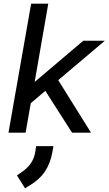

<svg xmlns="http://www.w3.org/2000/svg" viewBox="-20 -720 589 1042"><path d="M296 -285 474 0H371L226 -227L147 -160L119 0H26L149 -700H242L168 -275L432 -499H549ZM72 232 95 216Q128 194 146.5 167.5Q165 141 171 107L176 73H270L264 107Q253 167 224 210.5Q195 254 143 285L116 302Z"/></svg>

Font: Bai Jamjuree Medium
Style: Italic
Weight: 500
Italic angle: -10°
Version: Version 1.000; ttfautohint (v1.6)